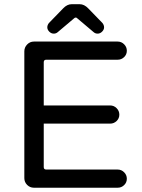

<svg xmlns="http://www.w3.org/2000/svg" viewBox="-20 -877 663 898"><path d="M201.2 -749Q201.2 -759.8 209 -769.5L275.4 -837.9Q293.9 -857.4 315.4 -857.4H352.5Q374 -857.4 392.6 -837.9L459 -769.5Q466.8 -759.8 466.8 -749Q466.8 -738.3 457.5 -729Q448.2 -719.7 436.5 -719.7Q425.8 -719.7 418 -726.6L341.8 -791Q338.9 -794.9 334 -794.9Q330.1 -794.9 326.2 -791L250 -726.6Q242.2 -719.7 231.4 -719.7Q219.7 -719.7 210.4 -729Q201.2 -738.3 201.2 -749ZM93.8 -43.9V-636.7Q93.8 -655.3 106.9 -668.9Q120.1 -682.6 138.7 -682.6H530.3Q547.9 -682.6 560.5 -669.9Q573.2 -657.2 573.2 -639.6Q573.2 -622.1 560.5 -609.9Q547.9 -597.7 530.3 -597.7H196.3Q184.6 -597.7 184.6 -585.9V-383.8H495.1Q512.7 -383.8 525.4 -371.1Q538.1 -358.4 538.1 -340.8Q538.1 -323.2 525.4 -311Q512.7 -298.8 495.1 -298.8H184.6V-95.7Q184.6 -84 196.3 -84H530.3Q547.9 -84 560.5 -71.3Q573.2 -58.6 573.2 -41Q573.2 -23.4 560.5 -11.2Q547.9 1 530.3 1H138.7Q120.1 1 106.9 -12.2Q93.8 -25.4 93.8 -43.9Z"/></svg>

Font: KTXP_ComRound
Style: Medium
Weight: 500
Version: Version 1.01;May 16, 2022;FontCreator 13.0.0.2683 64-bit